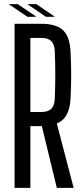

<svg xmlns="http://www.w3.org/2000/svg" viewBox="-20 -916 405 936"><path d="M51 0V-800H182Q255 -800 288 -768Q321 -736 324 -662Q327 -598 327 -545Q327 -492 324 -439Q321 -340 257 -314L339 0H257L184 -301H128V0ZM128 -370H181Q215 -370 230.5 -386Q246 -402 247 -435Q252 -550 247 -666Q246 -699 230.5 -715Q215 -731 182 -731H128ZM114 -834 25 -894V-896H66L155 -836V-834ZM116 -894V-896H157L245 -836V-834H204Z"/></svg>

Font: Big Shoulders Display Medium
Style: Regular
Weight: 500
Designer: Patric King
Foundry: XO Type Co
Version: Version 1.000; ttfautohint (v1.8.2)